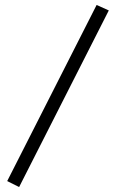

<svg xmlns="http://www.w3.org/2000/svg" viewBox="-20 -739 466 773"><path d="M369 -719 418 -697 57 14 9 -10Z"/></svg>

Font: Cinzel
Style: Bold
Weight: 700
Designer: Natanael Gama
Version: Version 2.000